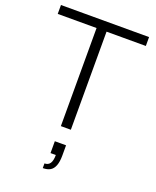

<svg xmlns="http://www.w3.org/2000/svg" viewBox="-172 -784 938 1157"><g transform="rotate(20 297.0 -205.5)"><path d="M263 0V-629H14V-686H579V-629H327V0ZM247 275V245Q271 245 282.5 227.5Q294 210 294 174H260V98H332V163Q332 203 322.5 228Q313 253 294.5 264Q276 275 247 275Z"/></g></svg>

Font: Archivo SemiBold ExtraLight
Style: Regular
Weight: 250
Version: Version 2.001